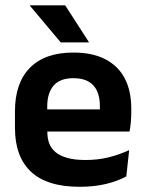

<svg xmlns="http://www.w3.org/2000/svg" viewBox="-20 -706 559 738"><path d="M286.5 12Q160.5 12 99 -46Q37.5 -104 37.5 -214V-278Q37.5 -387 95 -445.5Q152.5 -504 262 -504Q336 -504 385.5 -478Q435 -452 459.8 -404.2Q484.5 -356.5 484.5 -290V-272.5Q484.5 -254.5 482.8 -235.8Q481 -217 478 -200.5H362Q363.5 -228 363.8 -252.8Q364 -277.5 364 -297.5Q364 -332 353 -356.2Q342 -380.5 319.5 -393Q297 -405.5 262 -405.5Q210.5 -405.5 186 -377Q161.5 -348.5 161.5 -296V-250.5L162 -236V-197.5Q162 -174.5 169.2 -155Q176.5 -135.5 193.5 -121.2Q210.5 -107 238.8 -99Q267 -91 309.5 -91Q355.5 -91 397.2 -101.2Q439 -111.5 476.5 -129L465.5 -28Q432 -9.5 386.8 1.2Q341.5 12 286.5 12ZM105.5 -200.5V-285.5H452V-200.5ZM230.5 -685.5 321.5 -544.5V-543H213.5L95 -684V-685.5Z"/></svg>

Font: Anek Gurmukhi Medium SemiBold
Style: Regular
Weight: 600
Version: Version 1.003